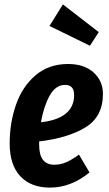

<svg xmlns="http://www.w3.org/2000/svg" viewBox="-20 -837 494 873"><path d="M448 -410Q448 -306 368 -257.5Q288 -209 158 -194V-180Q158 -132 175.5 -110Q193 -88 227 -88Q255 -88 280.5 -99Q306 -110 339 -134L387 -53Q303 16 207 16Q121 16 72.5 -35.5Q24 -87 24 -185Q24 -279 53 -361.5Q82 -444 142 -495Q202 -546 290 -546Q363 -546 405.5 -507.5Q448 -469 448 -410ZM317 -405Q317 -451 276 -451Q233 -451 206 -402.5Q179 -354 166 -281Q317 -298 317 -405ZM266 -817 429 -691 389 -629 205 -719Z"/></svg>

Font: Fira Sans Extra Condensed SemiBold
Style: Italic
Weight: 600
Width: 3
Italic angle: -8°
Designer: Carrois Corporate & Edenspiekermann AG
Foundry: Carrois Corporate GbR & Edenspiekermann AG
Version: Version 4.203